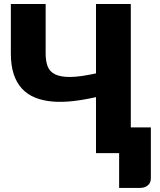

<svg xmlns="http://www.w3.org/2000/svg" viewBox="-20 -748 782 938"><path d="M717 -125.5V124Q717 145 702.2 157.5Q687.5 170 664 170H562V0H449V-273.5Q389.5 -260 335.8 -254Q282 -248 235.8 -252Q189.5 -256 152 -271Q114.5 -286 88 -314.2Q61.5 -342.5 47.2 -385Q33 -427.5 33 -486.5V-728.5H203V-486Q203 -450.5 212.5 -424.5Q222 -398.5 249 -385Q276 -371.5 324 -372Q372 -372.5 449 -389.5V-728.5H619V-125.5Z"/></svg>

Font: Lato 2
Style: Regular
Weight: 900
Designer: Lukasz Dziedzic with Adam Twardoch and Botio Nikoltchev
Foundry: tyPoland Lukasz Dziedzic
Version: Version 2.015; 2015-08-06; http://www.latofonts.com/